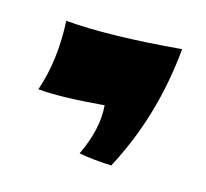

<svg xmlns="http://www.w3.org/2000/svg" viewBox="-38 -142 291 271"><g transform="rotate(10 107.5 -7.0)"><path d="M112 6Q49 6 16 0Q36 -45 38 -102Q100 -91 206 -91Q188 8 136 88Q111 85 89 79Q112 40 112 6Z"/></g></svg>

Font: Ruslan Display
Style: Regular
Weight: 400
Designer: Denis Masharov, Vladimir Rabdu
Foundry: Denis Masharov, Vladimir Rabdu
Version: Version 1.000; ttfautohint (v1.4.1)